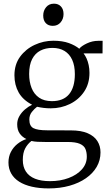

<svg xmlns="http://www.w3.org/2000/svg" viewBox="-20 -770 589 1044"><path d="M244.5 254.5Q194 254.5 153.5 245.2Q113 236 84.5 218Q56 200 41 173.5Q26 147 26 113.5Q26 82 39 56.5Q52 31 74.2 13Q96.5 -5 123.5 -14Q101 -24.5 87.2 -44Q73.5 -63.5 73.5 -94.5Q73.5 -118 85.5 -138.8Q97.5 -159.5 116 -175.2Q134.5 -191 154.5 -200.5Q104.5 -226.5 81.5 -267.2Q58.5 -308 58.5 -360.5Q58.5 -419.5 89.2 -461.5Q120 -503.5 168.5 -526Q217 -548.5 270 -548.5Q319.5 -548.5 354.5 -535.8Q389.5 -523 411 -505Q422 -519.5 452 -533.8Q482 -548 513.5 -548H538L537.5 -479.5H434.5Q443.5 -468 450.8 -452Q458 -436 462.2 -416.2Q466.5 -396.5 466.5 -373.5Q466.5 -314.5 437.2 -271.2Q408 -228 360 -204.5Q312 -181 256 -181Q237 -181 217.8 -183.2Q198.5 -185.5 181.5 -189.5Q167 -178.5 153.2 -161.2Q139.5 -144 139.5 -120Q139.5 -84.5 162 -73Q184.5 -61.5 235.5 -61.5L365 -61Q421 -61 456.8 -45.5Q492.5 -30 509.5 -3Q526.5 24 526.5 58.5Q526.5 101.5 505.8 137.2Q485 173 447.2 199.2Q409.5 225.5 358 240Q306.5 254.5 244.5 254.5ZM252 215Q308 215 353.2 198Q398.5 181 425.2 151Q452 121 452 82Q452 58 444.5 40Q437 22 414.2 12Q391.5 2 346.5 2H226Q203 2 184 1Q165 0 151 -3.5Q130 12.5 117 36.8Q104 61 104 99.5Q104 137 120.8 162.8Q137.5 188.5 170.5 201.8Q203.5 215 252 215ZM262.5 -220Q324.5 -220 355.8 -257.8Q387 -295.5 387 -367Q387 -413 372.5 -444.8Q358 -476.5 330.8 -493Q303.5 -509.5 265.5 -509.5Q228 -509.5 199.5 -494.8Q171 -480 154.8 -448.8Q138.5 -417.5 138.5 -367.5Q138.5 -325 151.8 -291.5Q165 -258 192.5 -239Q220 -220 262.5 -220ZM266.5 -629.5Q243 -629.5 229 -644.2Q215 -659 215 -685.5Q215 -712 230.8 -731Q246.5 -750 273 -750H274Q297 -750 311.2 -735Q325.5 -720 325.5 -693.5Q325.5 -667 309.5 -648.2Q293.5 -629.5 267.5 -629.5Z"/></svg>

Font: Merriweather 72pt Light
Style: Regular
Weight: 300
Version: Version 2.100